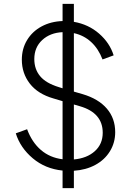

<svg xmlns="http://www.w3.org/2000/svg" viewBox="-20 -865 683 985"><path d="M301 10Q212 1 148 -53Q84 -107 61 -181L119 -202Q144 -135 190 -95.5Q236 -56 301 -48V-346L254 -360Q174 -383 133 -436Q92 -489 92 -559Q92 -615 119 -659.5Q146 -704 193.5 -729.5Q241 -755 301 -757V-845H359V-753Q434 -740 488.5 -692.5Q543 -645 563 -581L506 -560Q485 -615 447.5 -649.5Q410 -684 359 -695V-395L404 -382Q485 -358 528 -308Q571 -258 571 -187Q571 -133 544 -89Q517 -45 469 -19Q421 7 359 11V100H301ZM282 -418 301 -412V-700Q237 -697 196.5 -659.5Q156 -622 156 -562Q156 -510 186 -474Q216 -438 282 -418ZM507 -184Q507 -286 390 -320L359 -329V-47Q426 -53 466.5 -89.5Q507 -126 507 -184Z"/></svg>

Font: Evergrow Sans
Style: Light
Weight: 300
Foundry: 10Web
Version: Version 1.000